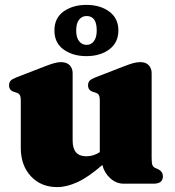

<svg xmlns="http://www.w3.org/2000/svg" viewBox="-20 -751 715 785"><path d="M65 -146V-340Q65 -356 60.8 -362.8Q56.5 -369.5 48 -372L37 -375.5Q17 -382 17 -402Q17 -414 23.5 -421Q30 -428 48 -435L159 -478Q186 -488.5 201.5 -492.8Q217 -497 229 -497Q253 -497 265 -484.2Q277 -471.5 277 -452V-176Q277 -112 333 -112Q362 -112 388 -129V-340Q388 -356 383.8 -362.8Q379.5 -369.5 371 -372L360 -375.5Q340 -382 340 -402Q340 -414 346.5 -421Q353 -428 371 -435L482 -478Q507.5 -488 523.2 -492.5Q539 -497 554 -497Q576.5 -497 588.2 -484.2Q600 -471.5 600 -452V-105Q600 -85 603 -76.8Q606 -68.5 613.5 -65L624.5 -60Q646 -50.5 646 -30Q646 0 608 0H485.5Q455.5 0 431 -22Q406.5 -44 398.5 -76.5Q341 -26.5 296.5 -6.2Q252 14 214 14Q147.5 14 106.2 -30.5Q65 -75 65 -146ZM333 -521.5Q278 -521.5 240.2 -548.5Q202.5 -575.5 202.5 -626.5Q202.5 -677.5 240.2 -704.2Q278 -731 333 -731Q390 -731 427 -703.5Q464 -676 464 -626.5Q464 -577 427 -549.2Q390 -521.5 333 -521.5ZM334 -685.5Q315.5 -685.5 303.5 -670.8Q291.5 -656 291.5 -626.5Q291.5 -597.5 303.5 -582.5Q315.5 -567.5 334 -567.5Q353 -567.5 364.2 -583Q375.5 -598.5 375.5 -626.5Q375.5 -685.5 334 -685.5Z"/></svg>

Font: Fraunces 9pt S000 Black
Style: Regular
Weight: 900
Version: Version 1.000; ttfautohint (v1.8.3)